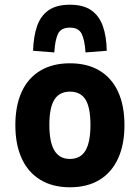

<svg xmlns="http://www.w3.org/2000/svg" viewBox="-20 -782 592 813"><path d="M276 11Q203 11 151 -20.5Q99 -52 72 -111Q45 -170 45 -252Q45 -335 72 -393.5Q99 -452 151 -483Q203 -514 276 -514Q350 -514 401.5 -483Q453 -452 480 -393.5Q507 -335 507 -252Q507 -170 480 -111Q453 -52 401.5 -20.5Q350 11 276 11ZM276 -109Q321 -109 342 -144.5Q363 -180 363 -253Q363 -327 342 -360.5Q321 -394 276 -394Q232 -394 210.5 -360.5Q189 -327 189 -253Q189 -180 210.5 -144.5Q232 -109 276 -109ZM210 -560 120 -567Q122 -628 137 -671.5Q152 -715 185.5 -738.5Q219 -762 276 -762Q333 -762 366.5 -738.5Q400 -715 415.5 -671.5Q431 -628 432 -567L342 -560Q339 -612 326 -638.5Q313 -665 276 -665Q238 -665 225.5 -638.5Q213 -612 210 -560Z"/></svg>

Font: Nunito Sans 7pt Condensed ExtraBold
Style: Regular
Weight: 800
Width: 3
Designer: Vernon Adams
Foundry: Vernon Adams
Version: Version 3.101;gftools[0.9.27]